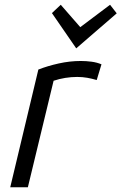

<svg xmlns="http://www.w3.org/2000/svg" viewBox="-20 -786 510 806"><path d="M23 0 141 -494Q179 -509 226 -519.5Q273 -530 319 -530Q342 -530 364.5 -527Q387 -524 406 -516L386 -450Q366 -456 346 -459.5Q326 -463 304 -463Q279 -463 254 -459Q229 -455 205 -447L97 0ZM300 -583 198 -731 235 -766 317 -672 442 -766 470 -730Z"/></svg>

Font: Ubuntu Sans
Style: Italic
Weight: 400
Italic angle: -13.5°
Designer: Dalton Maag Ltd
Foundry: Dalton Maag Ltd
Version: Version 1.006